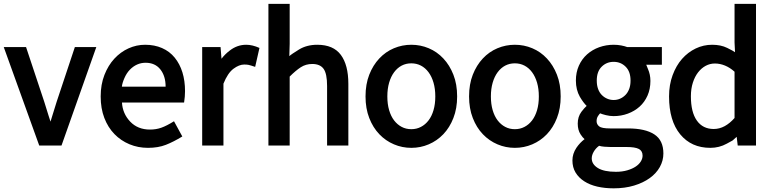

<svg xmlns="http://www.w3.org/2000/svg" viewBox="-29 -747 4045 1005"><path d="M235.4 -110.4Q239.7 -125 245.1 -142.1Q256.3 -178.2 267.6 -214.4L362.8 -500.5H475.1L293 14.6H176.3L-9.3 -500.5H107.4L202.6 -214.4Q213.9 -178.2 225.1 -142.1Q230.5 -125 235.4 -110.4Z M498 -242.2Q498 -304.7 517.6 -354.7Q537.1 -404.8 569.6 -439.9Q602.1 -475.1 643.8 -493.9Q685.5 -512.7 730.5 -512.7Q779.8 -512.7 819.3 -495.4Q858.9 -478 885.5 -445.3Q912.1 -412.6 925.8 -368.4Q939.5 -324.2 939.5 -270Q939.5 -242.2 934.6 -210.4H609.4Q612.8 -152.3 652.3 -110.6Q691.9 -68.8 755.9 -68.8Q788.1 -68.8 815.7 -78.6Q843.3 -88.4 881.8 -112.3L925.3 -32.7Q879.9 -4.9 839.4 11Q798.8 26.9 745.6 26.9Q693.8 26.9 648.7 8.1Q603.5 -10.7 569.8 -45.4Q536.1 -80.1 517.1 -129.6Q498 -179.2 498 -242.2ZM837.9 -293.5Q837.9 -349.1 810.3 -383.8Q782.7 -418.5 732.9 -418.5Q709.5 -418.5 688.7 -409.2Q668 -399.9 650.9 -382.3Q633.8 -364.7 622.3 -338.4Q610.8 -312 608.9 -293.5Z M1130.4 -439.5Q1148.9 -463.9 1174.3 -482.9Q1212.9 -512.7 1259.8 -512.7Q1292 -512.7 1329.1 -496.1L1306.6 -397Q1280.3 -405.8 1271.5 -407.5Q1262.7 -409.2 1249 -409.2Q1222.7 -409.2 1192.9 -387Q1163.1 -364.7 1140.6 -309.1V14.6H1029.3V-500.5H1125.5Z M1376 -726.6H1487.3V-518.1L1485.4 -453.1Q1495.6 -462.9 1536.1 -487.8Q1576.7 -512.7 1631.8 -512.7Q1715.8 -512.7 1755.1 -459.7Q1794.4 -406.7 1794.4 -308.1V14.6H1683.1V-296.9Q1683.1 -361.3 1664.8 -386.7Q1646.5 -412.1 1605.5 -412.1Q1571.8 -412.1 1545.4 -395Q1519 -377.9 1487.3 -346.2V14.6H1376Z M1884.3 -242.2Q1884.3 -306.2 1903.8 -356Q1923.3 -405.8 1956.3 -440.9Q1989.3 -476.1 2032.7 -494.4Q2076.2 -512.7 2124 -512.7Q2171.9 -512.7 2215.3 -494.4Q2258.8 -476.1 2291.7 -440.9Q2324.7 -405.8 2344.2 -356Q2363.8 -306.2 2363.8 -242.2Q2363.8 -179.2 2344.2 -129.2Q2324.7 -79.1 2291.5 -44.4Q2258.3 -9.8 2215.1 8.5Q2171.9 26.9 2124 26.9Q2076.2 26.9 2033 8.5Q1989.7 -9.8 1956.5 -44.4Q1923.3 -79.1 1903.8 -129.2Q1884.3 -179.2 1884.3 -242.2ZM1998.5 -242.2Q1998.5 -202.1 2007.8 -170.4Q2017.1 -138.7 2033.9 -116.7Q2050.8 -94.7 2073.5 -82.8Q2096.2 -70.8 2124 -70.8Q2151.4 -70.8 2174.3 -82.8Q2197.3 -94.7 2214.1 -116.7Q2231 -138.7 2240.2 -170.4Q2249.5 -202.1 2249.5 -242.2Q2249.5 -282.2 2240.2 -314.2Q2231 -346.2 2214.1 -368.9Q2197.3 -391.6 2174.3 -403.6Q2151.4 -415.5 2124 -415.5Q2096.2 -415.5 2073.5 -403.6Q2050.8 -391.6 2033.9 -368.9Q2017.1 -346.2 2007.8 -314.2Q1998.5 -282.2 1998.5 -242.2Z M2426.3 -242.2Q2426.3 -306.2 2445.8 -356Q2465.3 -405.8 2498.3 -440.9Q2531.2 -476.1 2574.7 -494.4Q2618.2 -512.7 2666 -512.7Q2713.9 -512.7 2757.3 -494.4Q2800.8 -476.1 2833.7 -440.9Q2866.7 -405.8 2886.2 -356Q2905.8 -306.2 2905.8 -242.2Q2905.8 -179.2 2886.2 -129.2Q2866.7 -79.1 2833.5 -44.4Q2800.3 -9.8 2757.1 8.5Q2713.9 26.9 2666 26.9Q2618.2 26.9 2575 8.5Q2531.7 -9.8 2498.5 -44.4Q2465.3 -79.1 2445.8 -129.2Q2426.3 -179.2 2426.3 -242.2ZM2540.5 -242.2Q2540.5 -202.1 2549.8 -170.4Q2559.1 -138.7 2575.9 -116.7Q2592.8 -94.7 2615.5 -82.8Q2638.2 -70.8 2666 -70.8Q2693.4 -70.8 2716.3 -82.8Q2739.3 -94.7 2756.1 -116.7Q2772.9 -138.7 2782.2 -170.4Q2791.5 -202.1 2791.5 -242.2Q2791.5 -282.2 2782.2 -314.2Q2772.9 -346.2 2756.1 -368.9Q2739.3 -391.6 2716.3 -403.6Q2693.4 -415.5 2666 -415.5Q2638.2 -415.5 2615.5 -403.6Q2592.8 -391.6 2575.9 -368.9Q2559.1 -346.2 2549.8 -314.2Q2540.5 -282.2 2540.5 -242.2Z M3068.4 82Q3068.4 112.8 3100.6 132.6Q3132.8 152.3 3194.8 152.3Q3228 152.3 3254.4 144.5Q3280.8 136.7 3298.6 124.8Q3316.4 112.8 3325.4 97.9Q3334.5 83 3334.5 67.9Q3334.5 43 3314.9 32.7Q3295.4 22.5 3251 22.5H3167Q3152.3 22.5 3134.8 21Q3117.2 19.5 3106.9 16.1Q3089.4 28.8 3078.9 46.9Q3068.4 64.9 3068.4 82ZM3030.8 -18.6Q3020.5 -27.3 3009.8 -43.9Q2995.1 -66.4 2995.1 -100.1Q2995.1 -135.7 3014.2 -161.6Q3029.8 -182.1 3042 -192.9V-192.4Q3024.4 -209.5 3006.3 -240.2Q2985.4 -276.9 2985.4 -325.2Q2985.4 -368.2 3001 -403.1Q3016.6 -438 3043.9 -462.4Q3071.3 -486.8 3107.4 -499.8Q3143.6 -512.7 3183.1 -512.7Q3204.6 -512.7 3223.1 -509Q3241.7 -505.4 3254.4 -500.5H3435.5V-408.2H3356Q3350.1 -414.1 3362.8 -385.5Q3375.5 -356.9 3375.5 -323.2Q3375.5 -281.2 3360.4 -246.8Q3345.2 -212.4 3319.1 -189Q3293 -165.5 3257.6 -152.3Q3222.2 -139.2 3183.1 -139.2Q3163.1 -139.2 3142.6 -144.3Q3122.1 -149.4 3112.3 -153.8Q3108.4 -150.4 3101.1 -139.4Q3093.8 -128.4 3093.8 -112.8Q3093.8 -96.7 3106.9 -85.7Q3120.1 -74.7 3165 -74.7H3258.8Q3348.1 -74.7 3395.8 -43.7Q3443.4 -12.7 3443.4 56.2Q3443.4 93.8 3424.8 127.2Q3406.2 160.6 3371.8 185.3Q3337.4 210 3289.6 224.4Q3241.7 238.8 3183.1 238.8Q3136.2 238.8 3097.2 229.7Q3058.1 220.7 3029.1 201.9Q3000 183.1 2983.6 156Q2967.3 128.9 2967.3 92.8Q2967.3 57.6 2988.3 26.4Q3006.3 0 3030.8 -18.6ZM3183.1 -223.6Q3201.2 -223.6 3216.8 -230.5Q3232.4 -237.3 3244.9 -250Q3257.3 -262.7 3264.4 -281.5Q3271.5 -300.3 3271.5 -325.2Q3271.5 -372.6 3245.8 -397.9Q3220.2 -423.3 3183.1 -423.3Q3146 -423.3 3120.4 -397.9Q3094.7 -372.6 3094.7 -325.2Q3094.7 -300.3 3101.6 -281.5Q3108.4 -262.7 3120.8 -250Q3133.3 -237.3 3149.2 -230.5Q3165 -223.6 3183.1 -223.6Z M3805.7 -11.7 3775.4 4.9Q3735.8 26.9 3689 26.9Q3589.8 26.9 3531.5 -43.9Q3473.1 -114.7 3473.1 -242.2Q3473.1 -303.2 3491.7 -353.5Q3510.3 -403.8 3541 -438.7Q3571.8 -473.6 3612.5 -493.2Q3653.3 -512.7 3698.7 -512.7Q3744.1 -512.7 3777.3 -496.3Q3810.5 -480 3818.4 -473.6L3815.9 -524.4V-726.6H3928.2V14.6H3832.5L3827.1 -30.8ZM3587.4 -243.2Q3587.4 -159.7 3618.7 -115.7Q3649.9 -71.8 3707 -71.8Q3736.8 -71.8 3764.2 -86.7Q3791.5 -101.6 3815.9 -129.4V-371.6Q3792 -393.1 3765.9 -403.8Q3739.7 -414.6 3712.9 -414.6Q3687.5 -414.6 3665 -402.6Q3642.6 -390.6 3625.2 -368.4Q3607.9 -346.2 3597.7 -314.5Q3587.4 -282.7 3587.4 -243.2Z"/></svg>

Font: Pyidaungsu
Style: Bold
Weight: 700
Designer: Sun Tun
Foundry: MCF
Version: Version 2.005 July 4, 2018; ttfautohint (v1.8.1)